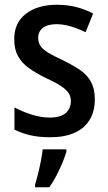

<svg xmlns="http://www.w3.org/2000/svg" viewBox="-20 -569 456 810"><path d="M380 -151Q380 -99 358 -63Q336 -27 294 -8.5Q252 10 192 10Q144 10 107.5 1.5Q71 -7 41 -22V-116Q72 -99 112 -86Q152 -73 190 -73Q235 -73 257 -92Q279 -111 279 -143Q279 -161 270 -175.5Q261 -190 238 -205.5Q215 -221 173 -240Q131 -261 101.5 -282Q72 -303 56 -332Q40 -361 40 -404Q40 -473 89.5 -511Q139 -549 220 -549Q263 -549 300.5 -539.5Q338 -530 373 -512L341 -433Q321 -443 300.5 -450.5Q280 -458 259.5 -462.5Q239 -467 219 -467Q181 -467 161 -451.5Q141 -436 141 -409Q141 -390 150.5 -375.5Q160 -361 183 -347Q206 -333 247 -314Q288 -294 318 -273.5Q348 -253 364 -223.5Q380 -194 380 -151ZM260 71Q254 92 243 118.5Q232 145 218 172Q204 199 188 221H128V209Q134 191 140.5 164.5Q147 138 152.5 110Q158 82 160 61H260Z"/></svg>

Font: Noto Sans Display SemiCondensed Medium
Style: Regular
Weight: 500
Width: 4
Designer: Monotype Design Team
Foundry: Monotype Imaging Inc.
Version: Version 2.003